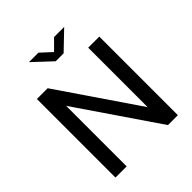

<svg xmlns="http://www.w3.org/2000/svg" viewBox="-246 -1089 1249 1249"><g transform="rotate(-45 379.0 -464.5)"><path d="M457 -929 388 -860 313 -929H226L353 -810H426L550 -929ZM565 -723V-176L192 -723H93V0H196V-557L576 0H667V-723Z"/></g></svg>

Font: United Sans Medium
Style: Regular
Weight: 500
Designer: Pablo Impallari, Rodrigo Fuenzalida (Modified by Dan O. Williams)
Version: Version 1.000;PS 001.000;hotconv 1.0.88;makeotf.lib2.5.64775